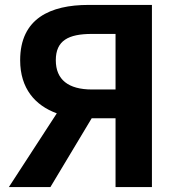

<svg xmlns="http://www.w3.org/2000/svg" viewBox="-20 -761 729 781"><path d="M450 0H598V-741H340C185 -741 62 -686 62 -516C62 -401 123 -332 211 -300L16 0H185L353 -280H450ZM354 -397C258 -397 207 -437 207 -516C207 -596 258 -623 354 -623H450V-397Z"/></svg>

Font: DAIFUKU Sans JP
Style: Bold
Weight: 700
Designer: Original font ‘Source Han Sans JP’ : Ryoko NISHIZUKA  (kana, bopomofo & ideographs); Paul D. Hunt (Latin, Greek & Cyrill
Foundry: Daifuku
Version: Version 1.001